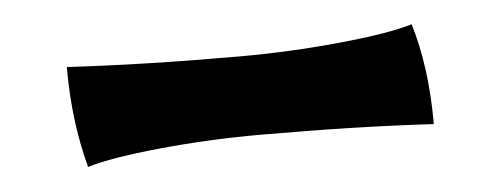

<svg xmlns="http://www.w3.org/2000/svg" viewBox="-26 -62 558 214"><g transform="rotate(-5 253.0 44.5)"><path d="M52 -5Q138 0 245 0Q301 0 357 -5.5Q413 -11 439 -19Q454 30 454 94Q367 89 260 89Q203 89 147.5 94.5Q92 100 66 108Q52 57 52 -5Z"/></g></svg>

Font: Mirza Medium
Style: Regular
Weight: 500
Designer: Arabic design by Kourosh Beigpour, Latin design by Eduardo Tunni, engineering by Lasse Fister
Version: Version 1.0010g